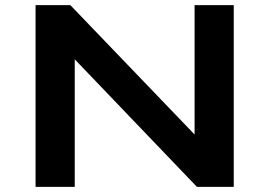

<svg xmlns="http://www.w3.org/2000/svg" viewBox="-20 -725 1045 745"><path d="M118 0V-705H253L738 -200H735V-705H887V0H744L267 -498H270V0Z"/></svg>

Font: Nunito Sans 7pt Expanded
Style: Bold
Weight: 700
Width: 7
Designer: Vernon Adams
Foundry: Vernon Adams
Version: Version 3.101;gftools[0.9.27]